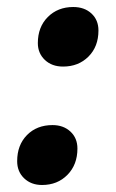

<svg xmlns="http://www.w3.org/2000/svg" viewBox="-20 -518 331 548"><path d="M88 -395Q88 -441 116.5 -469.5Q145 -498 189 -498Q221 -498 241 -479.5Q261 -461 261 -431Q261 -385 232.5 -356.5Q204 -328 160 -328Q128 -328 108 -347Q88 -366 88 -395ZM29 -58Q29 -104 57 -132.5Q85 -161 130 -161Q161 -161 181 -142.5Q201 -124 201 -94Q201 -48 172.5 -19Q144 10 100 10Q69 10 49 -9Q29 -28 29 -58Z"/></svg>

Font: Sarabun
Style: Bold Italic
Weight: 700
Italic angle: -10°
Designer: Suppakit Chalermlarp | Katatrad Co.,Ltd.
Foundry: Cadson Demak Co.,Ltd.
Version: Version 1.000; ttfautohint (v1.6)